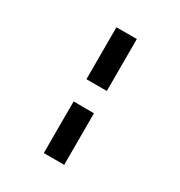

<svg xmlns="http://www.w3.org/2000/svg" viewBox="-194 -808 1050 1117"><g transform="rotate(30 331.0 -249.5)"><path d="M263 -672V-323H400V-672ZM263 -174V173H400V-173Z"/></g></svg>

Font: Geom
Style: Bold
Weight: 700
Version: Version 1.102